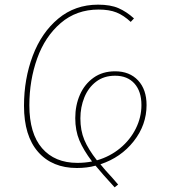

<svg xmlns="http://www.w3.org/2000/svg" viewBox="-20 -711 725 824"><path d="M411 -6Q430 18 461 51Q469 61 487 81L472 93Q417 33 390 0Q354 10 310 10Q204 10 143.5 -59Q83 -128 83 -257Q83 -372 120.5 -471.5Q158 -571 230 -631Q302 -691 401 -691Q454 -691 488.5 -676Q523 -661 555 -632L541 -617Q511 -645 480 -657.5Q449 -670 403 -670Q308 -670 240.5 -612Q173 -554 139.5 -460Q106 -366 106 -259Q106 -138 160.5 -75Q215 -12 312 -12Q345 -12 375 -18Q338 -67 320.5 -109Q303 -151 303 -204Q303 -259 323 -304.5Q343 -350 381.5 -377.5Q420 -405 474 -405Q536 -405 572.5 -366Q609 -327 609 -260Q609 -175 554 -105Q499 -35 411 -6ZM587 -260Q587 -319 557 -352.5Q527 -386 474 -386Q426 -386 392.5 -360.5Q359 -335 342 -293Q325 -251 325 -203Q325 -151 342 -110.5Q359 -70 396 -23Q452 -39 495.5 -75Q539 -111 563 -159.5Q587 -208 587 -260Z"/></svg>

Font: Fira Sans Thin
Style: Italic
Weight: 250
Italic angle: -8°
Designer: Carrois Corporate & Edenspiekermann AG
Foundry: Carrois Corporate GbR & Edenspiekermann AG
Version: Version 4.203